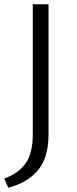

<svg xmlns="http://www.w3.org/2000/svg" viewBox="-23 -678 360 902"><path d="M131 -658H205V-47Q205 62 156 121Q107 180 16 204L-3 161Q65 136 98 88.5Q131 41 131 -47Z"/></svg>

Font: LXGW Bright TC
Style: Regular
Weight: 400
Designer: Christian Thalmann (Catharsis Fonts)
Foundry: LXGW / Christian Thalmann (Catharsis Fonts) / Fontworks Inc.
Version: Version 5.501